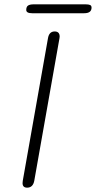

<svg xmlns="http://www.w3.org/2000/svg" viewBox="-20 -855 442 885"><path d="M84 -11Q84 -18 85 -22L201 -678Q206 -710 232 -710Q255 -710 255 -686L254 -678L138 -22Q132 10 105 10Q84 10 84 -11ZM101 -809Q101 -824 109.5 -829.5Q118 -835 135 -835H375Q388 -835 395 -832Q402 -829 402 -820Q402 -794 368 -794H128Q101 -794 101 -809Z"/></svg>

Font: Kodchasan ExtraLight
Style: Italic
Weight: 275
Italic angle: -10°
Version: Version 1.000; ttfautohint (v1.6)